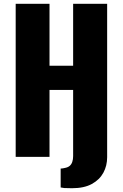

<svg xmlns="http://www.w3.org/2000/svg" viewBox="-20 -830 650 1016"><path d="M361 166Q330 166 320 165Q310 164 301 162V62Q306 62 312 61Q318 60 322 59Q339 56 348.5 48Q358 40 362.5 26.5Q367 13 367 -4V-354H242V0H63V-810H242V-482H367V-810H547V2Q547 47 527 84Q507 121 466 143.5Q425 166 361 166Z"/></svg>

Font: Oswald
Style: Bold
Weight: 700
Designer: Vernon Adams
Foundry: Vernon Adams
Version: Version 4.103;gftools[0.9.33.dev8+g029e19f]